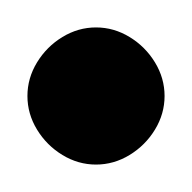

<svg xmlns="http://www.w3.org/2000/svg" viewBox="-20 -1320 140 140"><path d="M0 -1250Q0 -1237 7 -1225.5Q14 -1214 25.5 -1207Q37 -1200 50 -1200Q63 -1200 74.5 -1207Q86 -1214 93 -1225.5Q100 -1237 100 -1250Q100 -1263 93 -1274.5Q86 -1286 74.5 -1293Q63 -1300 50 -1300Q37 -1300 25.5 -1293Q14 -1286 7 -1274.5Q0 -1263 0 -1250Z"/></svg>

Font: Linefont
Style: Regular
Weight: 400
Monospace: yes
Version: Version 3.002;gftools[0.9.33]